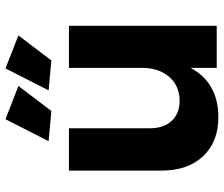

<svg xmlns="http://www.w3.org/2000/svg" viewBox="-78 -731 815 699"><g transform="rotate(-90 329.5 -381.5)"><path d="M585 -538V0H432V-95Q377 6 252 6Q163 6 110.5 -49.5Q58 -105 58 -200V-538H212V-244Q212 -193 239 -164Q266 -135 313 -135Q368 -136 400 -174Q432 -212 432 -272V-538ZM245 -769 366 -722 275 -602 165 -612ZM430 -769 550 -722 459 -602 350 -612Z"/></g></svg>

Font: Argentum Sans SemiBold
Style: Regular
Weight: 600
Designer: Julieta Ulanovsky (Modified by Cristiano Sobral)
Foundry: Julieta Ulanovsky
Version: Version 5.001;November 22, 2018;FontCreator 11.5.0.2425 64-b